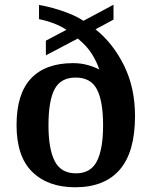

<svg xmlns="http://www.w3.org/2000/svg" viewBox="-20 -782 641 812"><path d="M298 10Q183 10 116.5 -55Q50 -120 50 -253Q50 -385 111 -450Q172 -515 289 -515Q322 -515 350.5 -507Q379 -499 400 -488Q389 -521 368.5 -554Q348 -587 309 -619L174 -548V-610L261 -656Q214 -687 145 -701V-761Q171 -757 205.5 -747.5Q240 -738 273.5 -724.5Q307 -711 333 -694L460 -762V-699L384 -658Q458 -599 504.5 -505Q551 -411 551 -291Q551 -139 486.5 -64.5Q422 10 298 10ZM301 -49Q364 -49 390 -100.5Q416 -152 416 -252Q416 -354 390 -404Q364 -454 300 -454Q237 -454 211 -405Q185 -356 185 -252Q185 -152 211.5 -100.5Q238 -49 301 -49Z"/></svg>

Font: Noto Serif Tibetan SemiBold
Style: Regular
Weight: 600
Designer: Monotype Design Team
Foundry: Monotype Imaging Inc.
Version: Version 2.103; ttfautohint (v1.8.4.7-5d5b)